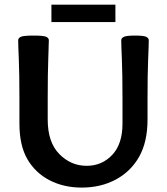

<svg xmlns="http://www.w3.org/2000/svg" viewBox="-20 -809 726 835"><path d="M621.6 -378.9V-289.1Q621.6 -192.4 585.4 -127.9Q549.3 -63.5 483.9 -28.3Q418.5 6.8 335.4 6.8Q257.3 6.8 195.6 -25.1Q133.8 -57.1 99.1 -116.7Q64.5 -176.3 64.5 -272V-378.9Q64.5 -490.2 61.8 -551.8Q59.1 -613.3 59.1 -633.8Q59.1 -643.6 70.6 -648.9Q82 -654.3 126 -654.3Q169.9 -654.3 181.2 -648.9Q192.4 -643.6 192.4 -633.8Q192.4 -613.3 189.9 -551.8Q187.5 -490.2 187.5 -378.9V-289.1Q187.5 -190.4 237.8 -139.2Q288.1 -87.9 356.9 -87.9Q423.3 -87.9 468 -135.3Q512.7 -182.6 512.7 -271V-378.9Q512.7 -490.2 510 -551.8Q507.3 -613.3 507.3 -633.8Q507.3 -643.6 519 -648.9Q530.8 -654.3 567.4 -654.3Q604.5 -654.3 615.7 -648.9Q627 -643.6 627 -633.8Q627 -613.3 624.3 -551.8Q621.6 -490.2 621.6 -378.9ZM481.9 -712.9H203.6V-788.6H481.9Z"/></svg>

Font: Bainsley
Style: Bold
Weight: 700
Designer: Paul James MIller
Foundry: High-Logic / Made with FontCreator
Version: Version 1.411;March 28, 2021;FontCreator 13.0.0.2683 64-bit